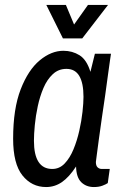

<svg xmlns="http://www.w3.org/2000/svg" viewBox="-20 -743 496 775"><path d="M166 12Q108 12 70.5 -35Q33 -82 33 -183Q33 -304 63.5 -382.5Q94 -461 140.5 -499.5Q187 -538 236 -538Q272 -538 301 -520Q330 -502 345 -453L363 -526H428Q428 -526 424.5 -503Q421 -480 416 -442Q411 -404 404.5 -358Q398 -312 391 -266Q384 -220 379 -180.5Q374 -141 370.5 -116.5Q367 -92 367 -89Q367 -74 374 -67.5Q381 -61 391 -61H423L415 -4Q408 1 393.5 6.5Q379 12 359 12Q328 12 308 -7.5Q288 -27 287 -71Q259 -28 230 -8Q201 12 166 12ZM191 -61Q220 -61 241 -83Q262 -105 276.5 -140Q291 -175 300 -215Q309 -255 313 -291.5Q317 -328 317 -352Q317 -408 300 -436.5Q283 -465 248 -465Q216 -465 193 -443.5Q170 -422 155.5 -388Q141 -354 132.5 -314.5Q124 -275 120.5 -238Q117 -201 117 -175Q117 -118 135.5 -89.5Q154 -61 191 -61ZM234 -588 167 -723H246L279 -644L335 -723H416L312 -588Z"/></svg>

Font: Archivo Narrow
Style: Italic
Weight: 400
Italic angle: -8°
Designer: Hector Gatti
Foundry: Omnibus-Type
Version: Version 3.002